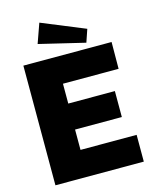

<svg xmlns="http://www.w3.org/2000/svg" viewBox="-138 -1058 925 1150"><g transform="rotate(-15 324.0 -483.0)"><path d="M60 -742H607L606 -576H261V-453H550V-292H260V-166H608V0H60ZM487 -856 460 -777 176 -845 219 -966Z"/></g></svg>

Font: Morrison Black
Style: Regular
Weight: 900
Designer: Pablo Impallari, Rodrigo Fuenzalida (Modified by Dan O. Williams)
Version: Version 0.03;June 6, 2019;FontCreator 11.5.0.2425 64-bit; tt